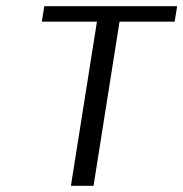

<svg xmlns="http://www.w3.org/2000/svg" viewBox="-20 -600 592 620"><path d="M115 -530H293L209 0H282L366 -530H544L552 -580H123Z"/></svg>

Font: Charger Sport
Style: DfExtObl
Weight: 400
Designer: Jasper
Foundry: Cannot Into Space Fonts
Version: Version 1.1